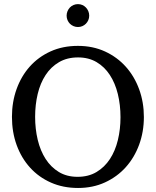

<svg xmlns="http://www.w3.org/2000/svg" viewBox="-20 -914 771 950"><path d="M576.2 -334Q576.2 -395 563 -449Q549.8 -502.9 523.4 -543.2Q497.1 -583.5 457.8 -606.7Q418.5 -629.9 366.2 -629.9Q312 -629.9 272 -606.4Q231.9 -583 205.6 -542.7Q179.2 -502.4 166.5 -449Q153.8 -395.5 153.8 -335.9Q153.8 -275.9 166.7 -221.9Q179.7 -168 205.8 -127.4Q231.9 -86.9 271.2 -63Q310.5 -39.1 363.8 -39.1Q418 -39.1 457.8 -63Q497.6 -86.9 523.9 -127.2Q550.3 -167.5 563.2 -220.9Q576.2 -274.4 576.2 -334ZM691.9 -335Q691.9 -262.2 668.5 -198.2Q645 -134.3 602.3 -86.7Q559.6 -39.1 499.5 -11.5Q439.5 16.1 366.2 16.1Q292.5 16.1 232.2 -10.5Q171.9 -37.1 128.9 -84.5Q85.9 -131.8 62.5 -196Q39.1 -260.3 39.1 -335.9Q39.1 -409.2 62 -473.1Q85 -537.1 127.4 -584.7Q169.9 -632.3 230.2 -659.7Q290.5 -687 365.2 -687Q439.5 -687 499.8 -659.2Q560.1 -631.3 602.8 -583.5Q645.5 -535.6 668.7 -471.7Q691.9 -407.7 691.9 -335ZM421.4 -836.4Q421.4 -824.7 417 -814.5Q412.6 -804.2 405 -796.6Q397.5 -789.1 387.5 -784.7Q377.4 -780.3 365.7 -780.3Q354 -780.3 343.8 -784.7Q333.5 -789.1 325.9 -796.6Q318.4 -804.2 314 -814.5Q309.6 -824.7 309.6 -836.4Q309.6 -848.1 314 -858.6Q318.4 -869.1 325.9 -877Q333.5 -884.8 343.8 -889.2Q354 -893.6 365.7 -893.6Q377.4 -893.6 387.5 -889.2Q397.5 -884.8 405 -877Q412.6 -869.1 417 -858.6Q421.4 -848.1 421.4 -836.4Z"/></svg>

Font: Charis SIL Phon
Style: Regular
Weight: 400
Foundry: SIL International
Version: Version 5.000